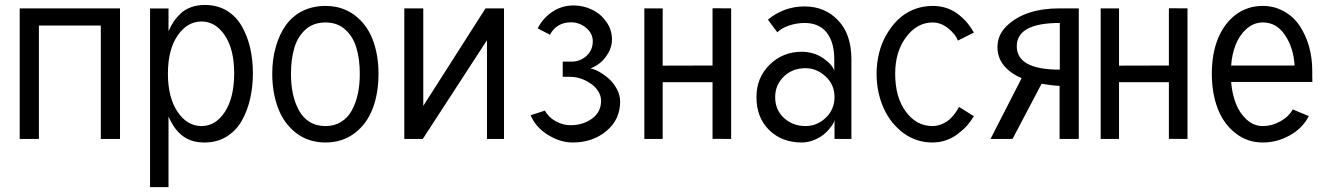

<svg xmlns="http://www.w3.org/2000/svg" viewBox="-20 -558 5333 771"><path d="M59.1 -524.4V0H136.2V-455.6H384.8V0H461.9V-524.4Z M656.7 -523.9H582.5V193.4H656.7V-89.8C663.1 -75.2 670.4 -62 677.7 -50.8C685.1 -39.6 694.3 -28.8 705.6 -18.6C716.8 -8.3 731 0 747.1 5.9C763.2 11.7 781.7 14.2 801.8 14.2C835 14.2 864.3 6.3 889.6 -9.3C915 -24.9 935.5 -45.9 950.7 -72.8C965.8 -99.6 977.1 -128.9 984.4 -161.1C991.7 -193.4 995.6 -227.1 995.6 -263.2C995.6 -299.8 991.7 -334 984.4 -366.2C977.1 -398.4 965.8 -426.8 950.7 -453.1C935.5 -479.5 915.5 -500.5 890.1 -515.6C864.7 -530.8 835.4 -538.1 802.7 -538.1C782.7 -538.1 764.2 -535.2 748 -529.3C731.9 -523.4 717.8 -515.6 706.5 -504.9C695.3 -494.1 685.5 -483.4 677.7 -471.7C669.9 -460 663.1 -447.3 656.7 -432.6ZM920.4 -263.2C920.4 -198.2 907.7 -146.5 882.8 -108.4C857.9 -70.3 826.7 -51.8 789.1 -51.8C751.5 -51.8 719.2 -70.3 693.4 -108.4C667.5 -146.5 654.3 -197.8 654.3 -262.2C654.3 -327.1 667.5 -377.9 693.4 -415.5C719.2 -453.1 751.5 -471.7 789.1 -471.7C826.7 -471.7 857.9 -453.1 882.8 -416C907.7 -378.9 920.4 -328.1 920.4 -263.2Z M1073.2 -262.2C1073.2 -210 1081.5 -163.6 1097.2 -122.6C1112.8 -81.5 1137.2 -48.3 1169.9 -23.4C1202.6 1.5 1241.7 14.2 1287.1 14.2C1332.5 14.2 1371.6 1.5 1404.3 -23.4C1437 -48.3 1460.9 -81.1 1476.6 -122.1C1492.2 -163.1 1500 -210 1500 -262.2C1500 -314 1491.7 -359.9 1476.1 -400.4C1460.4 -440.9 1436 -473.1 1403.3 -497.6C1370.6 -522 1332 -534.2 1287.1 -534.2C1252.9 -534.2 1221.7 -527.3 1194.3 -513.7C1167 -500 1145 -480.5 1127.4 -456.1C1109.9 -431.6 1096.7 -402.3 1087.4 -369.6C1078.1 -336.9 1073.2 -300.8 1073.2 -262.2ZM1148.4 -262.2C1148.4 -301.8 1153.3 -336.4 1162.1 -366.2C1170.9 -396 1186 -420.4 1207 -439.5C1228 -458.5 1255.4 -467.8 1287.1 -467.8C1318.8 -467.8 1345.2 -458.5 1366.2 -439.5C1387.2 -420.4 1402.3 -396 1411.1 -366.2C1419.9 -336.4 1424.8 -301.8 1424.8 -262.2C1424.8 -232.9 1422.4 -206.1 1417 -181.2C1411.6 -156.2 1403.3 -133.8 1392.6 -114.3C1381.8 -94.7 1367.7 -79.6 1349.6 -68.4C1331.5 -57.1 1311 -51.8 1287.1 -51.8C1263.2 -51.8 1241.7 -57.1 1223.6 -68.4C1205.6 -79.6 1191.4 -94.7 1180.7 -114.3C1169.9 -133.8 1161.6 -156.2 1156.2 -181.2C1150.9 -206.1 1148.4 -232.9 1148.4 -262.2Z M1603.5 -524.4V0H1677.7L1935.5 -396.5V0H2003.9V-524.4H1929.7L1679.7 -132.8V-524.4Z M2110.8 -95.2C2125 -62 2148.4 -35.6 2181.6 -15.6C2214.8 4.4 2247.1 14.2 2279.8 14.2C2333.5 14.2 2378.9 -1.5 2415.5 -32.2C2452.1 -63 2470.2 -102.1 2470.2 -149.4C2470.2 -166.5 2466.3 -183.1 2458 -198.7C2449.7 -214.4 2439.9 -228 2427.7 -239.3C2415.5 -250.5 2402.8 -259.8 2389.6 -267.6C2376.5 -275.4 2363.8 -280.8 2351.6 -283.2C2363.8 -288.1 2376 -294.9 2388.2 -304.2C2400.4 -313.5 2411.6 -326.7 2421.9 -343.8C2432.1 -360.8 2437.5 -379.4 2437.5 -398.9C2437.5 -425.3 2430.2 -448.7 2415 -470.2C2399.9 -491.7 2381.3 -507.8 2357.9 -519C2334.5 -530.3 2309.6 -536.1 2283.7 -536.1C2252 -536.1 2223.6 -527.8 2198.2 -510.7C2172.9 -493.7 2152.8 -471.7 2139.2 -443.8L2188.5 -418.5C2196.3 -433.6 2207 -446.3 2221.7 -455.1C2236.3 -463.9 2252.9 -468.3 2272 -468.3H2273.9C2296.4 -468.3 2316.4 -460.4 2334 -445.8C2351.6 -431.2 2360.4 -413.1 2360.4 -392.1C2360.4 -368.7 2352.1 -349.1 2335 -333.5C2317.9 -317.9 2297.4 -310.5 2274.4 -310.5H2239.7V-249.5H2267.6C2282.2 -249.5 2296.4 -247.6 2310.1 -243.2C2323.7 -238.8 2336.4 -232.9 2347.7 -225.1C2361.3 -217.3 2371.6 -207.5 2379.9 -194.8C2389.2 -182.1 2393.6 -168 2393.6 -152.8C2393.6 -123 2381.8 -99.6 2357.9 -82C2334 -64.5 2305.2 -55.2 2271 -55.2C2250.5 -55.2 2231 -60.5 2211.4 -71.3C2191.9 -82 2177.2 -96.7 2168 -113.8Z M2567.4 -524.4V0H2641.1V-228H2841.3V-0.5L2916 0V-524.4L2841.3 -524.9V-294.9L2641.1 -294.4V-524.4Z M3214.8 -284.2C3244.6 -284.2 3271.5 -272.9 3295.4 -251C3319.3 -229 3331.1 -201.2 3331.1 -168C3331.1 -135.7 3319.8 -108.4 3296.9 -85.9C3273.9 -63.5 3246.1 -51.8 3214.8 -51.8C3179.7 -51.8 3150.9 -63 3127.4 -85C3104 -106.9 3092.8 -134.3 3092.8 -168C3092.8 -200.2 3104 -227.5 3127 -250C3149.9 -272.5 3178.7 -284.2 3214.8 -284.2ZM3199.2 -350.1C3148.4 -350.1 3105.5 -332.5 3070.3 -297.9C3035.2 -263.2 3017.6 -220.2 3017.6 -168C3017.6 -113.8 3034.2 -69.8 3068.4 -36.1C3102.5 -2.4 3146.5 14.2 3199.2 14.2C3216.8 14.2 3233.9 10.7 3251 3.4C3268.1 -3.9 3281.7 -12.2 3293 -22.5C3304.2 -32.7 3313 -43 3319.8 -52.7C3326.7 -62.5 3330.6 -70.8 3331.1 -77.1V-76.2V0H3398.9V-259.8V-319.8C3398.9 -386.7 3381.3 -438.5 3345.7 -476.1C3310.1 -513.7 3265.1 -532.2 3210.9 -532.2C3155.8 -532.2 3106.9 -514.6 3063.5 -479L3101.6 -428.2C3112.8 -439.5 3127.4 -448.2 3147.5 -455.1C3167.5 -461.9 3188.5 -465.8 3210.9 -465.8C3249 -465.8 3278.8 -453.1 3299.3 -427.7C3319.8 -402.3 3330.1 -366.2 3330.1 -319.8V-272.9C3326.2 -289.1 3312 -305.7 3287.1 -323.2C3262.2 -340.8 3232.9 -350.1 3199.2 -350.1Z M3826.7 -395 3890.6 -427.2C3873 -459 3850.6 -484.4 3822.8 -504.4C3794.9 -524.4 3762.2 -534.2 3725.1 -534.2C3697.8 -534.2 3671.9 -529.3 3647.9 -519.5C3624 -509.8 3603 -495.6 3585.4 -478.5C3567.9 -461.4 3552.2 -440.9 3539.1 -418C3525.9 -395 3516.1 -370.1 3509.8 -343.8C3503.4 -317.4 3500 -290 3500 -262.2C3500 -211.9 3509.8 -165 3528.8 -123C3547.9 -81.1 3574.7 -47.9 3608.9 -22.9C3643.1 2 3681.6 14.2 3724.1 14.2C3743.2 14.2 3762.2 11.2 3779.8 4.9C3797.4 -1.5 3813 -9.8 3826.7 -20.5C3840.3 -31.2 3853 -42 3863.3 -53.7C3873.5 -65.4 3882.8 -78.1 3890.6 -91.3L3831.1 -128.9C3827.6 -122.1 3823.2 -114.7 3817.9 -106.9C3812.5 -99.1 3805.7 -90.8 3796.9 -82C3788.1 -73.2 3776.9 -66.4 3764.2 -60.5C3751.5 -54.7 3738.3 -51.8 3724.1 -51.8C3681.6 -51.8 3646.5 -70.8 3617.7 -109.4C3588.9 -147.9 3574.7 -199.2 3574.7 -262.2C3574.7 -321.3 3589.4 -370.1 3618.7 -409.2C3647.9 -448.2 3683.6 -467.8 3725.1 -467.8C3748 -467.8 3769 -459.5 3788.6 -443.4C3808.1 -427.2 3820.8 -411.1 3826.7 -395Z M4235.8 -278.3C4120.6 -278.3 4063 -309.6 4063 -372.1C4063 -434.6 4120.6 -465.8 4235.8 -465.8ZM4234.9 -213.4V0H4312V-524.4H4234.9C4142.6 -524.4 4071.8 -501 4022.9 -454.1C3998 -430.2 3985.4 -401.4 3985.4 -368.7C3985.4 -335.4 3997.6 -306.6 4022.5 -282.7C4037.6 -267.6 4057.6 -254.9 4082.5 -244.1L3957.5 0H4045.9L4162.6 -221.7C4194.3 -216.3 4218.8 -213.4 4234.9 -213.4Z M4399.9 -524.4V0H4473.6V-228H4673.8V-0.5L4748.5 0V-524.4L4673.8 -524.9V-294.9L4473.6 -294.4V-524.4Z M4923.8 -294.9C4925.8 -323.7 4931.6 -351.6 4941.4 -377C4951.2 -402.3 4965.3 -423.8 4984.9 -441.4C5004.4 -459 5026.4 -467.8 5051.3 -467.8C5087.9 -467.8 5117.2 -451.2 5140.1 -417C5163.1 -382.8 5175.8 -342.3 5178.7 -294.9ZM4923.8 -229H5250C5250 -232.9 5249.5 -241.2 5249.5 -252.9V-275.9C5249.5 -308.6 5245.1 -340.3 5236.8 -370.6C5228.5 -400.9 5215.8 -428.7 5199.7 -453.1C5183.6 -477.5 5163.1 -497.1 5137.2 -511.7C5111.3 -526.4 5083 -534.2 5051.3 -534.2C5008.8 -534.2 4972.2 -522 4940.9 -498C4909.7 -474.1 4886.2 -441.4 4870.1 -400.9C4854 -360.4 4846.2 -314 4846.2 -262.2C4846.2 -210.4 4854 -164.1 4869.6 -122.6C4885.3 -81.1 4909.7 -48.3 4940.9 -23.4C4972.2 1.5 5008.8 14.2 5051.3 14.2C5089.8 14.2 5125.5 4.4 5159.7 -14.6C5193.8 -33.7 5219.2 -59.6 5235.8 -91.8L5170.9 -118.7C5160.6 -99.1 5143.6 -83 5120.6 -70.3C5097.7 -57.6 5074.7 -51.8 5051.3 -51.8C5026.4 -51.8 5004.9 -60.5 4985.8 -78.1C4966.8 -95.7 4952.1 -117.2 4942.4 -143.1C4932.6 -168.9 4926.3 -197.8 4923.8 -229Z"/></svg>

Font: Tuffy
Style: Regular
Weight: 500
Designer: Thatcher Ulrich, Karoly Barta and Michael Everson
Version: Version 001.270